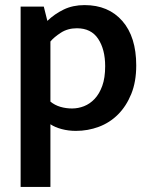

<svg xmlns="http://www.w3.org/2000/svg" viewBox="-20 -504 590 754"><path d="M278 10Q249 10 222.5 3Q196 -4 178 -16V230H61V-478H152L166 -422Q194 -449 230 -466.5Q266 -484 312 -484Q406 -484 460.5 -421.5Q515 -359 515 -247Q515 -183 495.5 -135Q476 -87 443.5 -54.5Q411 -22 368 -6Q325 10 278 10ZM282 -393Q246 -393 219 -375.5Q192 -358 178 -341V-105Q195 -91 217 -84.5Q239 -78 263 -78Q287 -78 310 -87Q333 -96 351.5 -115.5Q370 -135 381.5 -166.5Q393 -198 393 -244Q393 -310 365.5 -351.5Q338 -393 282 -393Z"/></svg>

Font: Mukta Mahee SemiBold
Style: Regular
Weight: 600
Designer: Shuchita Grover, Noopur Datye, Girish Dalvi, Yashodeep Gholap
Foundry: Ek Type
Version: Version 2.538;PS 1.000;hotconv 16.6.51;makeotf.lib2.5.65220;